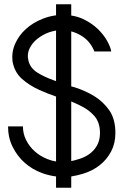

<svg xmlns="http://www.w3.org/2000/svg" viewBox="-20 -793 573 887"><path d="M238.9 -773.2H309.1V-721.2Q337.9 -717.2 364.1 -705.1Q404 -685.9 431.6 -659.3Q459.1 -632.8 475 -604Q490.9 -575.3 493.9 -555.1H416.2Q397 -603 356.1 -627.8Q332.8 -641.9 309.1 -648V-393.9Q315.2 -391.9 324.2 -389.9Q374.2 -374.2 415.7 -348.7Q457.1 -323.2 485.1 -283.1Q513.1 -242.9 513.1 -178.8Q513.1 -130.8 493.2 -92.9Q473.2 -55.1 439.6 -29Q406.1 -3 362.1 10.1Q334.8 18.2 309.1 22.2V74.2H238.9V22.2Q207.1 18.2 175.8 7.1Q128.8 -10.1 94.4 -40.7Q60.1 -71.2 38.6 -114.1Q17.2 -157.1 17.2 -209.1H85.9Q85.9 -175.3 101 -145.2Q116.2 -115.2 141.2 -93.2Q166.2 -71.2 199 -58.1Q219.2 -50 238.9 -47V-347Q198 -361.1 161.1 -377.8Q116.2 -398 81.6 -428.5Q47 -459.1 37.9 -509.1Q32.8 -552 50 -590.9Q67.2 -629.8 100 -659.3Q132.8 -688.9 176.8 -706.1Q207.1 -718.2 238.9 -722.2ZM441.9 -178.8Q441.9 -227.8 415.4 -257.8Q388.9 -287.9 347 -307.1Q328.8 -316.2 309.1 -324.2V-49Q322.2 -51 333.8 -55.1Q366.2 -63.1 390.2 -79.5Q414.1 -96 428 -120.5Q441.9 -144.9 441.9 -178.8ZM207.1 -643.9Q176.8 -632.8 152.8 -613.9Q128.8 -594.9 116.4 -568.9Q104 -542.9 111.1 -514.1Q119.2 -478.8 151.5 -458.3Q183.8 -437.9 227.8 -422.2L238.9 -418.2V-652Q223.2 -649 207.1 -643.9Z"/></svg>

Font: Myanmar KatKuu
Style: Regular
Weight: 400
Designer: Khon Soe Zaw Thu
Foundry: MPUA
Version: Version 1.00 September 13, 2016, initial release